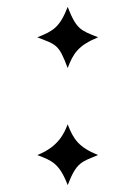

<svg xmlns="http://www.w3.org/2000/svg" viewBox="-20 -533 392 556"><path d="M264 -425C215 -445 202 -446 176 -513C153 -454 134 -443 88 -425C144 -403 150 -405 176 -336C192 -378 206 -401 264 -425ZM264 -84C208 -107 193 -129 176 -173C167 -151 152 -109 88 -84C130 -68 152 -60 176 3C202 -64 216 -64 264 -84Z"/></svg>

Font: Libertinus Math
Style: Regular
Weight: 400
Designer: Philipp H. Poll
Foundry: Khaled Hosny
Version: Version 6.2